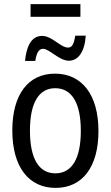

<svg xmlns="http://www.w3.org/2000/svg" viewBox="-20 -906 540 936"><path d="M129 -824H372V-886H129ZM102 -609H152C158 -646 168 -668 190 -668C221 -668 268 -610 316 -610C361 -610 393 -653 398 -732H347C341 -697 334 -674 312 -674C275 -674 234 -731 185 -731C129 -731 108 -672 102 -609ZM251 10C381 10 460 -91 460 -267C460 -446 378 -547 248 -547C118 -547 40 -446 40 -270C40 -91 121 10 251 10ZM250 -61C170 -61 126 -132 126 -269C126 -406 170 -476 249 -476C329 -476 374 -406 374 -268C374 -132 330 -61 250 -61Z"/></svg>

Font: Noto Sans Mono ExtraCondensed
Style: Regular
Weight: 400
Width: 2
Designer: Monotype Design Team
Foundry: Monotype Imaging Inc.
Version: Version 2.014